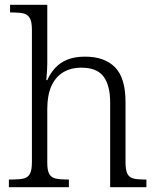

<svg xmlns="http://www.w3.org/2000/svg" viewBox="-20 -780 657 800"><path d="M17 0V-32H33Q62 -32 79.5 -36.5Q97 -41 105 -56.5Q113 -72 113 -105V-655Q113 -689 104.5 -704Q96 -719 79.5 -723.5Q63 -728 37 -728H22V-760H177V-514Q177 -500 176 -485.5Q175 -471 174 -460Q173 -449 173 -446H177Q189 -474 209.5 -496.5Q230 -519 260.5 -531.5Q291 -544 334 -544Q416 -544 459.5 -499.5Q503 -455 503 -355V-105Q503 -72 510.5 -56.5Q518 -41 535 -36.5Q552 -32 580 -32H590V0H439V-352Q439 -424 411.5 -461Q384 -498 319 -498Q274 -498 242 -478Q210 -458 193.5 -420Q177 -382 177 -326V-102Q177 -70 185 -55.5Q193 -41 210.5 -36.5Q228 -32 256 -32H267V0Z"/></svg>

Font: Noto Serif Khmer Light
Style: Regular
Weight: 300
Version: Version 2.003